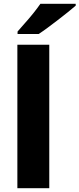

<svg xmlns="http://www.w3.org/2000/svg" viewBox="-20 -997 421 1017"><path d="M241 0H72V-760H241ZM381 -967Q365 -953 340 -933Q315 -913 286.5 -891Q258 -869 231.5 -849.5Q205 -830 185 -817H73V-830Q89 -849 112 -874.5Q135 -900 157 -927.5Q179 -955 194 -977H381Z"/></svg>

Font: Noto Sans Myanmar ExtraBold
Style: Regular
Weight: 800
Designer: Monotype Design Team
Foundry: Monotype Imaging Inc.
Version: Version 2.107; ttfautohint (v1.8.4.7-5d5b)